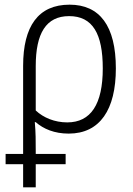

<svg xmlns="http://www.w3.org/2000/svg" viewBox="-20 -562 570 822"><path d="M4 141H79V240H133V141H261V97H133V84C133 43 133 4 129 -39H133C166 -10 213 10 274 10C408 10 476 -93 476 -269C476 -451 407 -542 278 -542C144 -542 79 -450 79 -280V97H4ZM268 -38C214 -38 166 -58 133 -89V-279C133 -419 177 -493 276 -493C377 -493 420 -417 420 -269C420 -116 369 -38 268 -38Z"/></svg>

Font: Noto Sans Mono Condensed Light
Style: Regular
Weight: 300
Width: 3
Designer: Monotype Design Team
Foundry: Monotype Imaging Inc.
Version: Version 2.014